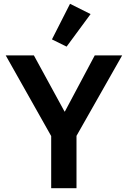

<svg xmlns="http://www.w3.org/2000/svg" viewBox="-20 -989 672 1009"><path d="M456 -915 348 -969 253 -782 330 -744ZM382 0V-275L622 -698H478L321 -403H319L158 -698H10L249 -274V0Z"/></svg>

Font: IBM Plex Thai Looped SemiBold
Style: Regular
Weight: 600
Designer: Mike Abbink, Paul van der Laan, Pieter van Rosmalen, Ben Mitchell, Mark Frömberg
Foundry: Bold Monday
Version: Version 1.0